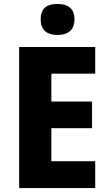

<svg xmlns="http://www.w3.org/2000/svg" viewBox="-20 -952 552 972"><path d="M271 -932C220 -932 186 -912 186 -854C186 -797 221 -775 271 -775C321 -775 357 -797 357 -854C357 -911 322 -932 271 -932ZM462 0V-136H240V-303H446V-438H240V-579H462V-714H77V0Z"/></svg>

Font: Noto Sans Gurmukhi UI SemiCondensed ExtraBold
Style: Regular
Weight: 800
Width: 4
Designer: Jelle Bosma - Monotype Design Team
Foundry: Monotype Imaging Inc.
Version: Version 2.004